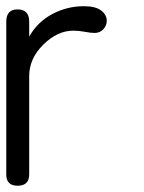

<svg xmlns="http://www.w3.org/2000/svg" viewBox="-20 -593 459 613"><path d="M0 -36.1V-523.9Q0 -563 36.1 -563Q73.2 -563 73.2 -523.9V-476.1Q100.1 -523.4 147.2 -548.3Q194.3 -573.2 248 -573.2Q284.7 -573.2 302.7 -559.6Q320.8 -545.9 320.8 -526.9Q320.8 -511.2 309.8 -499.5Q298.8 -487.8 282.2 -487.8Q269.5 -487.8 250.7 -491.5Q231.9 -495.1 213.9 -495.1Q163.6 -495.1 118.4 -450.7Q73.2 -406.2 73.2 -350.1V-36.1Q73.2 0 36.1 0Q0 0 0 -36.1Z"/></svg>

Font: BPreplay
Style: Regular
Weight: 400
Designer: Magenta/George Triantafyllakos
Foundry: Magenta/George Triantafyllakos
Version: Version 1.00